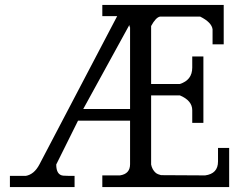

<svg xmlns="http://www.w3.org/2000/svg" viewBox="-20 -755 985 775"><path d="M590 -416V-650Q609 -685 626 -688H788Q834 -665 838 -637V-576H883V-735Q393 -735 393 -735V-690H453L139 -91Q118 -51 84 -45H20V0H281V-45Q273 -45 261 -45Q249 -45 235 -46Q207 -49 207 -91L295 -268H505V-92Q505 -53 464 -47H393V0H905V-158H860V-103Q860 -54 808 -47L630 -48Q617 -51 609 -57Q594 -70 590 -91V-370H706Q756 -349 756 -310V-259H801V-527H756V-482Q756 -432 706 -416ZM502 -654Q503 -649 504 -645H505V-315H316Z"/></svg>

Font: Sawarabi Mincho
Style: Regular
Weight: 400
Version: Version 1.082; ttfautohint (v1.8.4.7-5d5b)